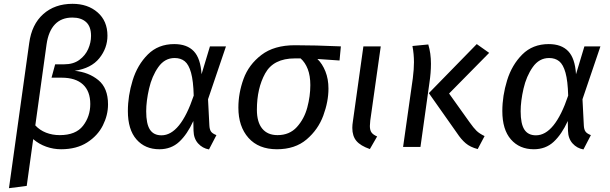

<svg xmlns="http://www.w3.org/2000/svg" viewBox="-20 -770 3194 1006"><path d="M133 -544Q146 -642 206.5 -696Q267 -750 360 -750Q440 -750 491.5 -705Q543 -660 543 -583Q543 -518 500.5 -465Q458 -412 371 -399Q444 -392 495 -350.5Q546 -309 546 -223Q546 -167 519 -113Q492 -59 436.5 -23.5Q381 12 300 12Q260 12 222 -1.5Q184 -15 154 -41L120 204L27 216ZM453 -225Q453 -292 414.5 -327.5Q376 -363 303 -363H250L269 -433H316Q364 -433 395.5 -456Q427 -479 442 -513Q457 -547 457 -582Q457 -631 431 -654.5Q405 -678 359 -678Q302 -678 268 -642.5Q234 -607 224 -538L165 -113Q188 -88 221 -75Q254 -62 293 -62Q377 -62 415 -111Q453 -160 453 -225Z M1036 -381 1080 -527H1164L1070 -250L1077 -113Q1078 -92 1085.5 -81Q1093 -70 1114 -62L1075 13Q1041 7 1018 -18.5Q995 -44 994 -85L993 -136Q961 -66 919 -27Q877 12 815 12Q740 12 695 -39.5Q650 -91 650 -188Q650 -268 675 -349Q700 -430 754.5 -484.5Q809 -539 893 -539Q960 -539 995.5 -501.5Q1031 -464 1036 -381ZM746 -187Q746 -121 765.5 -91Q785 -61 826 -61Q925 -61 995 -269Q993 -346 981 -389Q969 -432 948 -449Q927 -466 895 -466Q843 -466 809.5 -418.5Q776 -371 761 -305.5Q746 -240 746 -187Z M1229 -206Q1229 -282 1256 -356.5Q1283 -431 1349.5 -482Q1416 -533 1525 -533Q1630 -533 1766 -527L1759 -453L1643 -461Q1669 -436 1685 -396Q1701 -356 1701 -306Q1701 -238 1674 -164.5Q1647 -91 1586.5 -39.5Q1526 12 1431 12Q1335 12 1282 -47.5Q1229 -107 1229 -206ZM1606 -324Q1606 -373 1592.5 -408Q1579 -443 1555 -464H1525Q1413 -464 1369.5 -385.5Q1326 -307 1326 -195Q1326 -130 1354 -96Q1382 -62 1434 -62Q1497 -62 1535.5 -104.5Q1574 -147 1590 -206.5Q1606 -266 1606 -324Z M1920 -138Q1918 -116 1918 -110Q1918 -88 1926.5 -76Q1935 -64 1956 -55L1918 11Q1869 -6 1847.5 -31.5Q1826 -57 1826 -100Q1826 -116 1829 -134L1884 -527H1975Z M2375 -72 2227 -282 2478 -539 2543 -493 2333 -280 2440 -130Q2462 -99 2477 -84.5Q2492 -70 2519 -57L2483 11Q2444 1 2420 -19.5Q2396 -40 2375 -72ZM2143 -360Q2149 -408 2149 -444Q2149 -487 2141 -529L2224 -537Q2238 -491 2238 -436Q2238 -389 2230 -336L2183 0H2092Z M2998 -381 3042 -527H3126L3032 -250L3039 -113Q3040 -92 3047.5 -81Q3055 -70 3076 -62L3037 13Q3003 7 2980 -18.5Q2957 -44 2956 -85L2955 -136Q2923 -66 2881 -27Q2839 12 2777 12Q2702 12 2657 -39.5Q2612 -91 2612 -188Q2612 -268 2637 -349Q2662 -430 2716.5 -484.5Q2771 -539 2855 -539Q2922 -539 2957.5 -501.5Q2993 -464 2998 -381ZM2708 -187Q2708 -121 2727.5 -91Q2747 -61 2788 -61Q2887 -61 2957 -269Q2955 -346 2943 -389Q2931 -432 2910 -449Q2889 -466 2857 -466Q2805 -466 2771.5 -418.5Q2738 -371 2723 -305.5Q2708 -240 2708 -187Z"/></svg>

Font: Fira Sans
Style: Italic
Weight: 400
Italic angle: -8°
Designer: bBox Type GmbH & Carrois Corporate GbR & Edenspiekermann AG
Foundry: bBox Type GmbH & Carrois Corporate GbR & Edenspiekermann AG
Version: Version 4.301